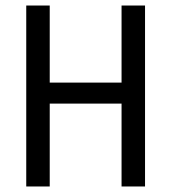

<svg xmlns="http://www.w3.org/2000/svg" viewBox="-20 -675 620 695"><path d="M505 -655V0H420V-300H160V0H75V-655H160V-376H420V-655Z"/></svg>

Font: Ropa Sans
Style: Regular
Weight: 400
Designer: Botio Nikoltchev
Foundry: Botio Nikoltchev
Version: Version 1.100